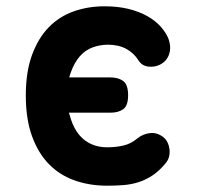

<svg xmlns="http://www.w3.org/2000/svg" viewBox="-20 -580 640 610"><path d="M62 -277Q62 -352 82 -406Q102 -460 135.5 -494Q169 -528 214.5 -544Q260 -560 312 -560Q355 -560 389 -551.5Q423 -543 448.5 -528.5Q474 -514 490 -496Q506 -478 514 -460Q525 -432 517.5 -408.5Q510 -385 487 -374Q470 -366 450.5 -368.5Q431 -371 420 -388Q406 -411 381.5 -424.5Q357 -438 323 -438Q298 -438 274.5 -429.5Q251 -421 233.5 -401Q216 -381 205 -350Q202 -342 200 -334H331Q356 -334 371.5 -322.5Q387 -311 387 -277.5Q387 -244 371.5 -233Q356 -222 331 -222H199L205 -202Q215 -171 232 -151Q249 -131 271.5 -121.5Q294 -112 320 -112Q347 -112 371.5 -117.5Q396 -123 416 -140Q433 -154 455.5 -157Q478 -160 498 -145Q507 -138 512 -128Q517 -118 518.5 -106Q520 -94 517 -82Q514 -70 505 -60Q486 -37 465 -23Q444 -9 421 -1.5Q398 6 373 8Q348 10 321 10Q264 10 216.5 -7Q169 -24 135 -59Q101 -94 81.5 -148Q62 -202 62 -277Z"/></svg>

Font: Maple Mono Normal NL
Style: Bold
Weight: 700
Monospace: yes
Designer: subframe7536
Version: Version 7.000